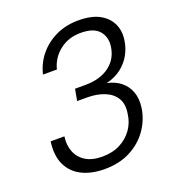

<svg xmlns="http://www.w3.org/2000/svg" viewBox="-132 -817 856 934"><g transform="rotate(-20 296.5 -350.0)"><path d="M252 12Q184 12 135 -12.5Q86 -37 63 -85.5Q40 -134 50 -205H121Q115 -162 128.5 -126.5Q142 -91 175.5 -70Q209 -49 262 -49Q315 -49 354.5 -69.5Q394 -90 418.5 -125Q443 -160 448 -204Q456 -253 436 -284Q416 -315 377.5 -330Q339 -345 290 -345H238L249 -405H301Q378 -405 426 -440Q474 -475 483 -537Q490 -586 462 -618.5Q434 -651 367 -651Q303 -651 257.5 -615Q212 -579 198 -523H126Q139 -578 174 -620.5Q209 -663 261 -687.5Q313 -712 377 -712Q445 -712 486.5 -689Q528 -666 545.5 -627.5Q563 -589 555 -542Q550 -506 531.5 -472.5Q513 -439 481 -414Q449 -389 403 -378Q443 -370 472 -347.5Q501 -325 514.5 -289Q528 -253 521 -205Q512 -146 477 -96.5Q442 -47 385 -17.5Q328 12 252 12Z"/></g></svg>

Font: DM Sans 10pt Light
Style: Italic
Weight: 300
Italic angle: -10°
Version: Version 4.004;gftools[0.9.30]